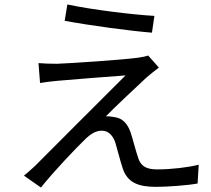

<svg xmlns="http://www.w3.org/2000/svg" viewBox="-20 -804 945 858"><path d="M87 -19 163 34C219 -37 326 -149 363 -184C386 -206 409 -220 435 -220C462 -220 483 -202 495 -168C504 -139 518 -82 528 -53C549 13 599 31 678 31C730 31 822 24 863 16L868 -68C822 -56 746 -47 682 -47C632 -47 608 -63 597 -100C586 -132 574 -181 564 -211C551 -250 528 -277 489 -281C480 -283 462 -285 453 -284C489 -322 599 -424 635 -458C647 -468 672 -489 690 -502L642 -556C632 -552 612 -548 596 -546C521 -536 292 -521 235 -519C204 -519 175 -520 152 -522L159 -433C181 -437 206 -440 238 -443C299 -448 464 -462 541 -467C444 -370 175 -102 136 -62C117 -44 99 -29 87 -19ZM269 -711C389 -689 561 -666 659 -658L670 -733C576 -738 388 -761 281 -784Z"/></svg>

Font: GenEiGothic-pro-Regular
Style: Regular
Weight: 400
Designer: Ryoko NISHIZUKA (kana & ideographs); Paul D. Hunt (Latin, Greek & Cyrillic); Wenlong ZHANG (bopomofo); Sandoll Communica
Foundry: Adobe Systems Incorporated; o_tamon
Version: Version 1.000.140830